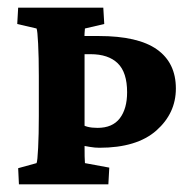

<svg xmlns="http://www.w3.org/2000/svg" viewBox="-20 -480 503 500"><path d="M29.3 0 27.3 -42 75.2 -55.2Q77.6 -60.1 79.3 -94.7Q81.1 -129.4 81.1 -177.7V-281.7Q81.1 -331.1 79.3 -366Q77.6 -400.9 75.2 -405.8L24.9 -417.5L27.3 -460H249L251.5 -417.5L201.2 -405.8Q200.7 -401.9 200.2 -393.6Q199.7 -385.3 199.7 -377V-356.4L168.9 -386.2H237.3Q339.4 -386.2 388.7 -351.3Q438 -316.4 438 -249.5Q438 -185.1 387.2 -140.1Q336.4 -95.2 238.8 -95.2Q227.1 -95.2 214.4 -97.4Q201.7 -99.6 190.4 -101.6V-158.2Q204.1 -147 233.9 -147Q272.9 -147 292 -171.9Q311 -196.8 311 -239.7Q311 -291.5 286.6 -315.2Q262.2 -338.9 215.8 -338.9H200.2V-104Q200.2 -85.9 200.4 -72.8Q200.7 -59.6 201.2 -55.2L264.6 -43.5L262.2 0Z"/></svg>

Font: Lateef ExtraBold
Style: Regular
Weight: 800
Designer: SIL International
Foundry: SIL International
Version: Version 4.200